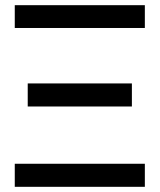

<svg xmlns="http://www.w3.org/2000/svg" viewBox="-20 -721 616 741"><path d="M489 -399V-310H87V-399ZM37 0V-89H539V0ZM37 -613V-701H539V-613Z"/></svg>

Font: LT Superior Semi-bold
Style: Regular
Weight: 600
Designer: Daniel Lyons
Foundry: LyonsType
Version: Version 1.0